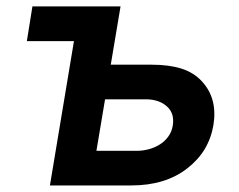

<svg xmlns="http://www.w3.org/2000/svg" viewBox="-20 -565 728 585"><path d="M61.8 -439.6 78.8 -545.5H347.3L317.5 -367.9H441.8Q495 -367.9 532.7 -356Q570.3 -344.1 594.8 -317.5Q643.5 -265.3 630.3 -183.9Q623.2 -143.1 603.5 -110.4Q583.8 -77.8 550.4 -51.8Q483.7 0 380.3 0H132.1L205.3 -439.6ZM273.8 -105.5H397.4Q415.1 -105.5 433.2 -110.3Q451.3 -115.1 466.6 -124.6Q481.9 -134.2 492.5 -148.6Q503.2 -163 506.4 -182.2Q512.4 -219.1 489 -240.4Q464.8 -262.4 424.4 -262.4H300.1Z"/></svg>

Font: Inter P Semi Bold
Style: Italic
Weight: 600
Italic angle: 9.39999°
Designer: Rasmus Andersson
Foundry: rsms
Version: Version 3.018;git-588b23468